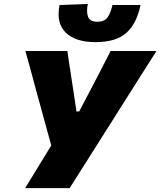

<svg xmlns="http://www.w3.org/2000/svg" viewBox="-20 -978 834 998"><path d="M110.5 0Q143 -52.5 176.5 -107.5Q209.5 -162 246.5 -222L165 -518.5Q152 -567.5 140 -612Q127.5 -656 112 -713H330Q336.5 -668.5 341.5 -636Q346.5 -603.5 351 -574Q355.5 -544.5 361 -509L377.5 -398.5H391.5L448.5 -507Q467 -543 483 -573Q498.5 -603 515.5 -636Q532 -669 555 -713H793.5Q752 -647.5 708 -578.5Q664 -509 627 -450.5L485 -226Q451.5 -173.5 413.8 -113.5Q376 -53.5 342 0ZM476 -759Q371.5 -759 321 -809.5Q284.5 -846 284.5 -904.5Q284.5 -926.5 289.5 -952L436.5 -957.5Q432.5 -938.5 432.5 -923Q432.5 -905 437.5 -891.5Q446.5 -865 485.5 -865Q525 -865 541 -890.5Q557 -916 564.5 -952H710.5Q690 -854 636.2 -806.5Q582.5 -759 476 -759Z"/></svg>

Font: Heraclito ExtraBold
Style: Italic
Weight: 800
Italic angle: -12°
Designer: Kostas Bartsokas (font) & Cristiano Sobral (main changes)
Foundry: Kostas Bartsokas (font) & Cristiano Sobral (main changes)
Version: Version 1.00;July 8, 2020;FontCreator 13.0.0.2655 64-bit